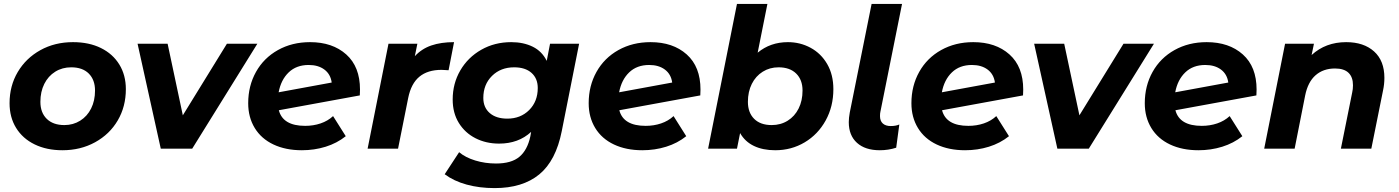

<svg xmlns="http://www.w3.org/2000/svg" viewBox="-20 -762 7171 984"><path d="M29 -233Q29 -322 71 -393Q113 -464 187 -505Q261 -546 354 -546Q436 -546 497 -516Q558 -486 591.5 -431.5Q625 -377 625 -305Q625 -216 583.5 -145Q542 -74 467.5 -33Q393 8 300 8Q219 8 157.5 -22Q96 -52 62.5 -106.5Q29 -161 29 -233ZM467 -298Q467 -353 435 -385Q403 -417 345 -417Q299 -417 263 -394.5Q227 -372 207 -332Q187 -292 187 -240Q187 -185 219.5 -153Q252 -121 310 -121Q355 -121 391 -143.5Q427 -166 447 -206Q467 -246 467 -298Z M1299 -538 965 0H804L685 -538H839L917 -171L1143 -538Z M1825 -303Q1825 -283 1824 -273L1409 -197Q1430 -117 1544 -117Q1586 -117 1623 -129.5Q1660 -142 1687 -167L1752 -64Q1707 -28 1649 -10Q1591 8 1527 8Q1444 8 1381.5 -21.5Q1319 -51 1285.5 -106Q1252 -161 1252 -233Q1252 -322 1292 -393.5Q1332 -465 1404.5 -505.5Q1477 -546 1569 -546Q1684 -546 1754.5 -483Q1825 -420 1825 -303ZM1408 -289 1680 -339Q1674 -382 1642.5 -405.5Q1611 -429 1562 -429Q1499 -429 1459.5 -391Q1420 -353 1408 -289Z M2307 -546 2279 -402Q2251 -404 2243 -404Q2172 -404 2129.5 -369Q2087 -334 2072 -260L2020 0H1864L1971 -538H2119L2106 -474Q2141 -512 2190.5 -529Q2240 -546 2307 -546Z M2948 -538 2859 -90Q2829 62 2743.5 132Q2658 202 2515 202Q2437 202 2371.5 184Q2306 166 2259 131L2333 18Q2365 45 2415.5 60.5Q2466 76 2522 76Q2601 76 2642 41.5Q2683 7 2698 -63L2702 -86Q2637 -26 2538 -26Q2471 -26 2417 -53.5Q2363 -81 2331.5 -132Q2300 -183 2300 -252Q2300 -334 2339 -401Q2378 -468 2446.5 -507Q2515 -546 2600 -546Q2663 -546 2710.5 -522.5Q2758 -499 2782 -450L2799 -538ZM2736 -311Q2736 -360 2704 -388.5Q2672 -417 2615 -417Q2546 -417 2501.5 -373Q2457 -329 2457 -260Q2457 -211 2490 -182.5Q2523 -154 2580 -154Q2648 -154 2692 -198Q2736 -242 2736 -311Z M3570 -303Q3570 -283 3569 -273L3154 -197Q3175 -117 3289 -117Q3331 -117 3368 -129.5Q3405 -142 3432 -167L3497 -64Q3452 -28 3394 -10Q3336 8 3272 8Q3189 8 3126.5 -21.5Q3064 -51 3030.5 -106Q2997 -161 2997 -233Q2997 -322 3037 -393.5Q3077 -465 3149.5 -505.5Q3222 -546 3314 -546Q3429 -546 3499.5 -483Q3570 -420 3570 -303ZM3153 -289 3425 -339Q3419 -382 3387.5 -405.5Q3356 -429 3307 -429Q3244 -429 3204.5 -391Q3165 -353 3153 -289Z M4251 -305Q4251 -216 4211.5 -144.5Q4172 -73 4104 -32.5Q4036 8 3953 8Q3890 8 3844 -14Q3798 -36 3773 -80L3757 0H3609L3757 -742H3913L3863 -492Q3928 -546 4018 -546Q4081 -546 4134.5 -517Q4188 -488 4219.5 -433.5Q4251 -379 4251 -305ZM4093 -298Q4093 -353 4060.5 -385Q4028 -417 3970 -417Q3925 -417 3889 -394.5Q3853 -372 3833 -332Q3813 -292 3813 -240Q3813 -185 3845 -153Q3877 -121 3935 -121Q3981 -121 4017 -143.5Q4053 -166 4073 -206Q4093 -246 4093 -298Z M4330 -136Q4330 -157 4335 -185L4447 -742H4603L4492 -189Q4490 -181 4490 -167Q4490 -142 4504.5 -129Q4519 -116 4545 -116Q4571 -116 4589 -124L4573 -5Q4533 8 4489 8Q4414 8 4372 -30Q4330 -68 4330 -136Z M5224 -303Q5224 -283 5223 -273L4808 -197Q4829 -117 4943 -117Q4985 -117 5022 -129.5Q5059 -142 5086 -167L5151 -64Q5106 -28 5048 -10Q4990 8 4926 8Q4843 8 4780.5 -21.5Q4718 -51 4684.5 -106Q4651 -161 4651 -233Q4651 -322 4691 -393.5Q4731 -465 4803.5 -505.5Q4876 -546 4968 -546Q5083 -546 5153.5 -483Q5224 -420 5224 -303ZM4807 -289 5079 -339Q5073 -382 5041.5 -405.5Q5010 -429 4961 -429Q4898 -429 4858.5 -391Q4819 -353 4807 -289Z M5894 -538 5560 0H5399L5280 -538H5434L5512 -171L5738 -538Z M6420 -303Q6420 -283 6419 -273L6004 -197Q6025 -117 6139 -117Q6181 -117 6218 -129.5Q6255 -142 6282 -167L6347 -64Q6302 -28 6244 -10Q6186 8 6122 8Q6039 8 5976.5 -21.5Q5914 -51 5880.5 -106Q5847 -161 5847 -233Q5847 -322 5887 -393.5Q5927 -465 5999.5 -505.5Q6072 -546 6164 -546Q6279 -546 6349.5 -483Q6420 -420 6420 -303ZM6003 -289 6275 -339Q6269 -382 6237.5 -405.5Q6206 -429 6157 -429Q6094 -429 6054.5 -391Q6015 -353 6003 -289Z M7075 -363Q7075 -330 7068 -298L7008 0H6852L6910 -288Q6914 -305 6914 -325Q6914 -367 6891 -389Q6868 -411 6822 -411Q6762 -411 6722.5 -376.5Q6683 -342 6669 -273L6615 0H6459L6566 -538H6714L6702 -480Q6774 -546 6879 -546Q6969 -546 7022 -498.5Q7075 -451 7075 -363Z"/></svg>

Font: Montserrat Alternates
Style: Bold Italic
Weight: 700
Italic angle: -11.3°
Designer: Julieta Ulanovsky
Foundry: Julieta Ulanovsky
Version: Version 7.200